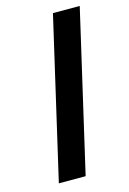

<svg xmlns="http://www.w3.org/2000/svg" viewBox="-108 -742 533 796"><g transform="rotate(-15 158.5 -344.0)"><path d="M43 0H158L317 -688H202Z"/></g></svg>

Font: Crazy Punk
Style: Obl
Weight: 400
Version: Version 1